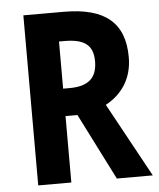

<svg xmlns="http://www.w3.org/2000/svg" viewBox="-52 -759 663 803"><g transform="rotate(-5 280.0 -357.0)"><path d="M246 -714H76V0H215V-279H265L406 0H557L387 -311C454 -347 500 -410 500 -501C500 -645 420 -714 246 -714ZM237 -592C318 -592 358 -567 358 -497C358 -432 327 -394 242 -394H215V-592Z"/></g></svg>

Font: Noto Sans Gujarati UI Condensed
Style: Bold
Weight: 700
Width: 3
Designer: Jelle Bosma - Monotype Design Team, Universal Thirst
Foundry: Monotype Imaging Inc.
Version: Version 2.106